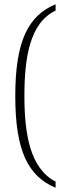

<svg xmlns="http://www.w3.org/2000/svg" viewBox="-20 -768 311 905"><path d="M242 117V88C121 26 95 -139 95 -315C95 -492 119 -660 242 -718V-748C113 -694 52 -575 52 -315C52 -56 113 63 242 117Z"/></svg>

Font: Noto Serif Hebrew SemiCondensed ExtraLight
Style: Regular
Weight: 200
Width: 4
Designer: Monotype Design Team
Foundry: Monotype Imaging Inc.
Version: Version 2.004